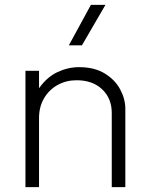

<svg xmlns="http://www.w3.org/2000/svg" viewBox="-20 -772 617 792"><path d="M85 0V-480H141V-408Q174 -454.5 217.5 -474.8Q261 -495 306 -495Q369.5 -495 412 -469Q454.5 -443 475.8 -403.2Q497 -363.5 497 -323V0H441V-306Q441 -366 401.5 -403.5Q362 -441 296 -441Q253 -441 217.8 -421.5Q182.5 -402 161.8 -366.8Q141 -331.5 141 -285V0ZM264 -585 355 -752H415L318 -585Z"/></svg>

Font: Geologica Thin
Style: Regular
Weight: 100
Version: Version 1.010;gftools[0.9.28]